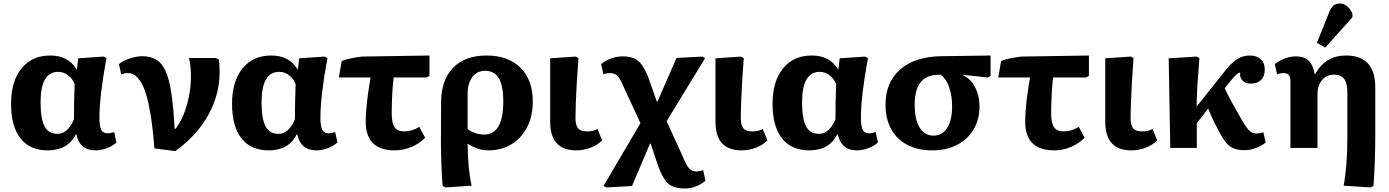

<svg xmlns="http://www.w3.org/2000/svg" viewBox="-20 -842 7909 1093"><path d="M252 14Q150 14 96.5 -54.5Q43 -123 43 -251Q43 -379 102.5 -452.5Q162 -526 266 -526Q369 -526 416 -447H418L425 -510L570 -520L586 -511Q546 -295 546 -172Q546 -123 556.5 -103Q567 -83 593 -83Q606 -83 630 -90L643 -31Q620 -10 587 2Q554 14 523 14Q434 14 414 -78H412Q366 14 252 14ZM307 -80Q366 -80 401 -163Q401 -213 402 -267.5Q403 -322 405 -364Q392 -395 367 -414Q342 -433 311 -433Q211 -433 211 -259Q211 -165 234 -122.5Q257 -80 307 -80Z M978 18 859 3Q842 -221 805.5 -323.5Q769 -426 708 -426Q689 -426 670 -419L657 -477Q679 -496 718 -509Q757 -522 791 -522Q838 -522 870.5 -502Q903 -482 923.5 -435.5Q944 -389 956 -308.5Q968 -228 974 -108H978Q1004 -139 1024 -187.5Q1044 -236 1055.5 -293.5Q1067 -351 1067 -408Q1067 -438 1064 -465.5Q1061 -493 1056 -512H1208L1225 -504Q1228 -490 1229 -474Q1230 -458 1230 -428Q1230 -344 1200 -262.5Q1170 -181 1113.5 -109.5Q1057 -38 978 18Z M1510 14Q1408 14 1354.5 -54.5Q1301 -123 1301 -251Q1301 -379 1360.5 -452.5Q1420 -526 1524 -526Q1627 -526 1674 -447H1676L1683 -510L1828 -520L1844 -511Q1804 -295 1804 -172Q1804 -123 1814.5 -103Q1825 -83 1851 -83Q1864 -83 1888 -90L1901 -31Q1878 -10 1845 2Q1812 14 1781 14Q1692 14 1672 -78H1670Q1624 14 1510 14ZM1565 -80Q1624 -80 1659 -163Q1659 -213 1660 -267.5Q1661 -322 1663 -364Q1650 -395 1625 -414Q1600 -433 1569 -433Q1469 -433 1469 -259Q1469 -165 1492 -122.5Q1515 -80 1565 -80Z M2228 14Q2062 14 2062 -149Q2062 -174 2065 -215Q2068 -256 2074.5 -304.5Q2081 -353 2090 -401H1909L1925 -495Q1947 -504 1982.5 -511Q2018 -518 2042 -520L2425 -526V-410L2409 -401H2221Q2215 -351 2212.5 -297.5Q2210 -244 2210 -195Q2210 -141 2226.5 -117.5Q2243 -94 2281 -94Q2326 -94 2367 -120L2400 -58Q2369 -25 2322.5 -5.5Q2276 14 2228 14Z M2516 225 2500 216Q2497 188 2495 145.5Q2493 103 2491.5 57.5Q2490 12 2490 -28L2491 -256Q2491 -385 2558.5 -455.5Q2626 -526 2750 -526Q2873 -526 2943 -456.5Q3013 -387 3013 -264Q3013 -181 2981 -118.5Q2949 -56 2892 -21Q2835 14 2760 14Q2728 14 2699 4Q2670 -6 2643 -24H2642Q2643 118 2665 215ZM2736 -76Q2845 -76 2845 -264Q2845 -354 2819.5 -396.5Q2794 -439 2742 -439Q2695 -439 2668.5 -403.5Q2642 -368 2642 -307V-108Q2657 -94 2684.5 -85Q2712 -76 2736 -76Z M3260 14Q3112 14 3112 -149Q3112 -173 3112 -210.5Q3112 -248 3112 -291.5Q3112 -335 3112 -378Q3112 -421 3112 -456Q3112 -491 3112 -510L3258 -520L3273 -511Q3268 -446 3264 -380.5Q3260 -315 3258 -259.5Q3256 -204 3256 -170Q3256 -128 3271 -111Q3286 -94 3322 -94Q3360 -94 3381 -108L3408 -43Q3381 -16 3341.5 -1Q3302 14 3260 14Z M3878 231Q3836 231 3808.5 219Q3781 207 3761 176Q3741 145 3722 89L3684 -24H3680L3578 217L3431 225L3416 216L3626 -141L3534 -339Q3519 -376 3507 -394.5Q3495 -413 3482 -419.5Q3469 -426 3449 -426Q3442 -426 3431.5 -424Q3421 -422 3415 -419L3402 -477Q3426 -497 3458.5 -509Q3491 -521 3525 -521Q3564 -521 3590 -509.5Q3616 -498 3635.5 -470.5Q3655 -443 3673 -395L3719 -264H3723L3831 -512L3978 -520L3994 -511L3775 -152L3859 32Q3876 73 3888.5 95.5Q3901 118 3914.5 126Q3928 134 3946 134Q3959 134 3983 127L3996 187Q3942 231 3878 231Z M4201 14Q4053 14 4053 -149Q4053 -173 4053 -210.5Q4053 -248 4053 -291.5Q4053 -335 4053 -378Q4053 -421 4053 -456Q4053 -491 4053 -510L4199 -520L4214 -511Q4209 -446 4205 -380.5Q4201 -315 4199 -259.5Q4197 -204 4197 -170Q4197 -128 4212 -111Q4227 -94 4263 -94Q4301 -94 4322 -108L4349 -43Q4322 -16 4282.5 -1Q4243 14 4201 14Z M4587 14Q4485 14 4431.5 -54.5Q4378 -123 4378 -251Q4378 -379 4437.5 -452.5Q4497 -526 4601 -526Q4704 -526 4751 -447H4753L4760 -510L4905 -520L4921 -511Q4881 -295 4881 -172Q4881 -123 4891.5 -103Q4902 -83 4928 -83Q4941 -83 4965 -90L4978 -31Q4955 -10 4922 2Q4889 14 4858 14Q4769 14 4749 -78H4747Q4701 14 4587 14ZM4642 -80Q4701 -80 4736 -163Q4736 -213 4737 -267.5Q4738 -322 4740 -364Q4727 -395 4702 -414Q4677 -433 4646 -433Q4546 -433 4546 -259Q4546 -165 4569 -122.5Q4592 -80 4642 -80Z M5288 14Q5205 14 5145 -17.5Q5085 -49 5053 -107.5Q5021 -166 5021 -246Q5021 -374 5105 -447Q5189 -520 5339 -522L5619 -526V-410L5603 -401L5460 -416V-414Q5504 -396 5530 -347Q5556 -298 5556 -236Q5556 -162 5522.5 -105.5Q5489 -49 5428.5 -17.5Q5368 14 5288 14ZM5294 -70Q5344 -70 5372 -113.5Q5400 -157 5400 -236Q5400 -298 5383.5 -345Q5367 -392 5337 -416H5322Q5187 -416 5187 -247Q5187 -162 5215 -116Q5243 -70 5294 -70Z M5982 14Q5816 14 5816 -149Q5816 -174 5819 -215Q5822 -256 5828.5 -304.5Q5835 -353 5844 -401H5663L5679 -495Q5701 -504 5736.5 -511Q5772 -518 5796 -520L6179 -526V-410L6163 -401H5975Q5969 -351 5966.5 -297.5Q5964 -244 5964 -195Q5964 -141 5980.5 -117.5Q5997 -94 6035 -94Q6080 -94 6121 -120L6154 -58Q6123 -25 6076.5 -5.5Q6030 14 5982 14Z M6420 14Q6272 14 6272 -149Q6272 -173 6272 -210.5Q6272 -248 6272 -291.5Q6272 -335 6272 -378Q6272 -421 6272 -456Q6272 -491 6272 -510L6418 -520L6433 -511Q6428 -446 6424 -380.5Q6420 -315 6418 -259.5Q6416 -204 6416 -170Q6416 -128 6431 -111Q6446 -94 6482 -94Q6520 -94 6541 -108L6568 -43Q6541 -16 6501.5 -1Q6462 14 6420 14Z M7066 13Q7031 13 7006 4Q6981 -5 6961 -28.5Q6941 -52 6919 -94Q6910 -110 6898.5 -133.5Q6887 -157 6876 -181Q6865 -205 6858 -224L6793 -141V0H6642L6633 -510L6793 -520L6808 -511Q6801 -430 6797 -367Q6793 -304 6792 -235L6943 -425Q6988 -483 7021 -504.5Q7054 -526 7095 -526Q7134 -526 7157 -504.5Q7180 -483 7180 -446Q7180 -408 7158.5 -387Q7137 -366 7101 -366Q7070 -366 7053 -383.5Q7036 -401 7040 -429Q7024 -429 6991 -388L6952 -340Q6968 -304 6991 -262.5Q7014 -221 7051 -156Q7070 -125 7082.5 -109Q7095 -93 7107 -87.5Q7119 -82 7136 -82Q7149 -82 7172 -89L7185 -31Q7161 -11 7128.5 1Q7096 13 7066 13Z M7783 225 7629 215Q7639 162 7644.5 93Q7650 24 7650 -55V-316Q7650 -369 7632 -393Q7614 -417 7574 -417Q7532 -417 7506 -386Q7480 -355 7480 -306V0H7326V-379Q7326 -404 7316.5 -415Q7307 -426 7288 -426Q7269 -426 7250 -419L7237 -477Q7294 -521 7359 -521Q7404 -521 7429.5 -497Q7455 -473 7464 -420H7467Q7525 -526 7642 -526Q7809 -526 7809 -345V-65Q7809 13 7806 87.5Q7803 162 7799 216ZM7524 -571 7477 -598 7544 -766Q7556 -797 7570 -809.5Q7584 -822 7607 -822Q7652 -822 7679 -764V-744Z"/></svg>

Font: Literata
Style: Bold
Weight: 700
Designer: Latin by Veronika Burian and Jose Scaglione. Greek by Irene Vlachou. Cyrillic by Vera Evstafieva.
Foundry: TypeTogether
Version: Version 3.103; ttfautohint (v1.8.4.7-5d5b);gftools[0.9.29]